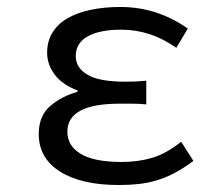

<svg xmlns="http://www.w3.org/2000/svg" viewBox="-20 -518 640 550"><path d="M320 12Q213 12 152 -26.5Q91 -65 91 -134Q91 -186 123.5 -214Q156 -242 202 -255V-259Q159 -275 137 -304Q115 -333 115 -367Q115 -400 130.5 -425Q146 -450 174 -466Q202 -482 240.5 -490Q279 -498 325 -498Q379 -498 427.5 -482Q476 -466 518 -436L485 -381Q412 -433 327 -433Q266 -433 231.5 -414Q197 -395 197 -357Q197 -324 230.5 -304Q264 -284 338 -284Q352 -284 366.5 -284.5Q381 -285 399 -287V-219Q378 -221 359.5 -221Q341 -221 323 -221Q173 -221 173 -141Q173 -100 211.5 -77Q250 -54 329 -54Q374 -54 414.5 -65.5Q455 -77 499 -112L534 -57Q507 -37 482 -23.5Q457 -10 431 -2Q405 6 378 9Q351 12 320 12Z"/></svg>

Font: Source Code Pro
Style: Regular
Weight: 400
Monospace: yes
Designer: Paul D. Hunt, Teo Tuominen
Foundry: Adobe Systems Incorporated
Version: Version 2.030;PS 1.000;hotconv 16.6.51;makeotf.lib2.5.65220